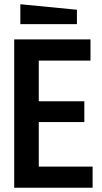

<svg xmlns="http://www.w3.org/2000/svg" viewBox="-20 -886 480 906"><path d="M47 0V-700H407V-600H163V-408H378V-310H163V-100H417V0ZM343 -772H76V-866L343 -840Z"/></svg>

Font: Tektur SemiCondensed Medium
Style: Regular
Weight: 500
Width: 4
Designer: Adam Jagosz
Foundry: Adam Jagosz
Version: Version 1.005;gftools[0.9.30]